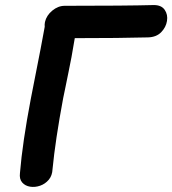

<svg xmlns="http://www.w3.org/2000/svg" viewBox="-20 -739 682 760"><path d="M59 -54Q56 -30 68 -16.5Q80 -3 99.5 0Q119 3 139 -4Q159 -11 173 -27.5Q187 -44 188 -70Q199 -184 230 -350Q234 -368 239.5 -396Q245 -424 251.5 -455Q258 -486 263 -513Q270 -553 276 -588Q456 -588 566 -591Q599 -592 618 -611.5Q637 -631 641 -656Q645 -681 632 -700Q619 -719 589 -719Q478 -716 236 -716Q210 -716 187 -697Q164 -678 158 -652Q156 -642 157 -633Q152 -601 102 -348Q69 -175 59 -54Z"/></svg>

Font: Balsamiq Sans
Style: Bold Italic
Weight: 700
Italic angle: -12°
Designer: Michael Angeles
Foundry: Balsamiq SRL
Version: Version 1.020; ttfautohint (v1.8.4.7-5d5b);gftools[0.9.26]